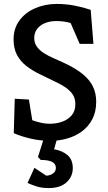

<svg xmlns="http://www.w3.org/2000/svg" viewBox="-20 -712 550 976"><path d="M237 4Q186 4 137.5 -7Q89 -18 50 -35L55 -210L127 -206L144 -101Q160 -95 184 -89Q208 -83 234 -83Q267 -83 296.5 -93.5Q326 -104 344.5 -126Q363 -148 363 -182Q363 -209 352 -228Q341 -247 318 -264Q295 -281 256 -299Q217 -318 180 -336Q143 -354 113.5 -377Q84 -400 66.5 -432.5Q49 -465 49 -512Q49 -567 78.5 -607.5Q108 -648 158.5 -670Q209 -692 268 -692Q315 -692 359 -683.5Q403 -675 441 -662L455 -489H385L339 -595Q323 -600 304 -602.5Q285 -605 266 -605Q234 -605 208.5 -594.5Q183 -584 168.5 -564.5Q154 -545 154 -519Q154 -493 168 -474Q182 -455 204.5 -441Q227 -427 254 -415.5Q281 -404 306 -392Q366 -364 401.5 -334.5Q437 -305 453 -271Q469 -237 469 -195Q469 -144 449.5 -106.5Q430 -69 397 -44.5Q364 -20 322 -8Q280 4 237 4ZM227 244Q193 244 167.5 236Q142 228 120 218L155 141L215 181Q223 181 234.5 177.5Q246 174 255 165Q264 156 264 141Q264 101 187 101L173 86L201 -3H269L255 47Q295 53 322.5 76Q350 99 350 143Q350 185 318.5 214.5Q287 244 227 244Z"/></svg>

Font: Kreon
Style: Regular
Weight: 400
Designer: Julia Petretta
Foundry: Julia Petretta and Eli Heuer
Version: Version 2.002